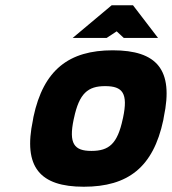

<svg xmlns="http://www.w3.org/2000/svg" viewBox="-20 -700 653 729"><path d="M107 -256 105 -244C67 -65 132 9 298 9C466 9 562 -65 600 -244L602 -256C640 -435 576 -509 408 -509C242 -509 145 -435 107 -256ZM256 -556H385L423 -581L450 -556H580L485 -680H404ZM260 -248 261 -252C281 -346 314 -373 379 -373C446 -373 467 -346 447 -252L446 -248C426 -154 394 -127 327 -127C262 -127 240 -154 260 -248Z"/></svg>

Font: LT Wave Mono Black
Style: Italic
Weight: 900
Designer: Daniel Lyons
Version: Version 2.5 (Glyphs App)